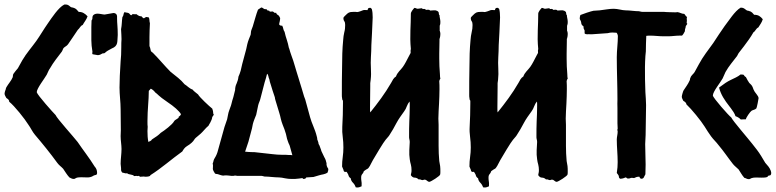

<svg xmlns="http://www.w3.org/2000/svg" viewBox="-25 -773 3414 845"><path d="M2.9 -341.8C9.8 -336.9 15.6 -334 15.6 -325.2C39.1 -306.6 84 -250 99.6 -224.6C110.4 -210 117.2 -193.4 128.9 -179.7C163.1 -139.6 196.3 -98.6 227.5 -55.7C235.4 -44.9 245.1 -39.1 252.9 -30.3C261.7 -17.6 269.5 -3.9 280.3 7.8C288.1 10.7 290 14.6 300.8 14.6C303.7 14.6 309.6 9.8 313.5 8.8C325.2 5.9 343.8 7.8 358.4 7.8C365.2 7.8 376 7.8 388.7 -1C395.5 -3.9 402.3 -1 402.3 -12.7C402.3 -23.4 398.4 -33.2 391.6 -40C368.2 -78.1 340.8 -112.3 316.4 -148.4C299.8 -169.9 224.6 -252.9 219.7 -266.6C209 -277.3 139.6 -354.5 136.7 -367.2C136.7 -383.8 170.9 -426.8 180.7 -444.3C185.5 -453.1 188.5 -463.9 195.3 -472.7C210 -499 229.5 -522.5 247.1 -545.9C250 -549.8 251 -554.7 252.9 -558.6C257.8 -567.4 268.6 -569.3 274.4 -578.1C288.1 -598.6 302.7 -619.1 317.4 -641.6C326.2 -648.4 328.1 -659.2 338.9 -663.1C345.7 -675.8 355.5 -686.5 360.4 -701.2C348.6 -713.9 337.9 -720.7 321.3 -720.7C314.5 -727.5 311.5 -736.3 293 -740.2C281.2 -740.2 280.3 -755.9 257.8 -752.9C232.4 -740.2 203.1 -695.3 185.5 -669.9C167 -643.6 153.3 -619.1 134.8 -592.8C115.2 -565.4 90.8 -538.1 73.2 -507.8C66.4 -496.1 60.5 -484.4 53.7 -472.7C46.9 -463.9 39.1 -456.1 34.2 -448.2C31.2 -443.4 32.2 -438.5 31.2 -433.6C24.4 -417 11.7 -404.3 2.9 -388.7C0 -383.8 1 -378.9 -2 -374C-2.9 -370.1 -4.9 -366.2 -4.9 -361.3C-4.9 -353.5 0 -348.6 2.9 -341.8Z M501 -387.7C501 -355.5 505.9 -324.2 505.9 -292L506.8 -200.2L505.9 -173.8C505.9 -154.3 509.8 -135.7 509.8 -117.2C509.8 -94.7 505.9 -74.2 505.9 -51.8C505.9 -44.9 507.8 -40 507.8 -33.2V-27.3C507.8 -19.5 509.8 -18.6 512.7 -13.7C519.5 -12.7 525.4 -9.8 529.3 -9.8L534.2 -10.7C542 -2.9 558.6 -6.8 565.4 2L575.2 1L579.1 2L585.9 1C589.8 1 587.9 4.9 591.8 4.9L607.4 3.9L616.2 4.9C623 4.9 629.9 3.9 635.7 1L636.7 -2C686.5 -33.2 729.5 -72.3 777.3 -106.4C782.2 -115.2 788.1 -124 797.9 -129.9C814.5 -139.6 825.2 -150.4 829.1 -157.2C836.9 -170.9 850.6 -173.8 874 -201.2C879.9 -208 885.7 -213.9 892.6 -219.7C893.6 -223.6 908.2 -242.2 909.2 -258.8C913.1 -261.7 913.1 -264.6 916 -268.6C914.1 -270.5 913.1 -273.4 913.1 -276.4V-278.3C913.1 -281.2 912.1 -287.1 909.2 -294.9C896.5 -304.7 852.5 -345.7 846.7 -357.4C837.9 -365.2 829.1 -370.1 822.3 -378.9C807.6 -383.8 798.8 -395.5 787.1 -402.3C770.5 -422.9 750 -437.5 725.6 -457C699.2 -483.4 675.8 -512.7 648.4 -540C638.7 -549.8 640.6 -540 635.7 -562.5L632.8 -570.3V-609.4C632.8 -629.9 633.8 -650.4 634.8 -670.9C631.8 -678.7 633.8 -689.5 629.9 -696.3L620.1 -698.2C616.2 -698.2 613.3 -695.3 608.4 -692.4C603.5 -693.4 600.6 -698.2 597.7 -701.2C582 -701.2 578.1 -710.9 574.2 -710.9L569.3 -710L564.5 -710.9C558.6 -710.9 555.7 -710 555.7 -709C555.7 -707 554.7 -706.1 552.7 -706.1C547.9 -706.1 546.9 -711.9 542 -714.8C537.1 -717.8 530.3 -716.8 523.4 -719.7C516.6 -712.9 520.5 -705.1 513.7 -698.2C510.7 -679.7 511.7 -663.1 507.8 -644.5C508.8 -626 509.8 -611.3 509.8 -600.6C508.8 -589.8 508.8 -578.1 508.8 -566.4C508.8 -540 507.8 -519.5 505.9 -503.9C502.9 -457 501 -418 501 -387.7ZM624 -196.3 625 -214.8C624 -219.7 624 -228.5 624 -240.2C624 -292 629.9 -331.1 629.9 -373L638.7 -382.8C646.5 -378.9 653.3 -373 658.2 -366.2C669.9 -358.4 670.9 -351.6 710 -325.2C742.2 -303.7 762.7 -285.2 771.5 -270.5C769.5 -265.6 766.6 -261.7 761.7 -259.8V-257.8C761.7 -251 745.1 -247.1 741.2 -239.3C733.4 -224.6 698.2 -198.2 682.6 -188.5C671.9 -177.7 662.1 -170.9 643.6 -159.2C640.6 -152.3 632.8 -151.4 627.9 -148.4C625 -163.1 624 -178.7 624 -196.3ZM377 -654.3V-595.7C377 -580.1 378.9 -563.5 381.8 -545.9V-543.9L380.9 -539.1C380.9 -537.1 381.8 -535.2 382.8 -534.2L405.3 -530.3C412.1 -530.3 418.9 -533.2 426.8 -538.1C431.6 -538.1 434.6 -538.1 437.5 -541C443.4 -546.9 453.1 -552.7 466.8 -559.6C497.1 -571.3 490.2 -590.8 493.2 -619.1C493.2 -657.2 490.2 -668 490.2 -692.4V-701.2C490.2 -710 483.4 -715.8 474.6 -715.8L435.5 -709C427.7 -709 415 -712.9 404.3 -712.9C388.7 -712.9 381.8 -704.1 381.8 -697.3V-693.4C381.8 -690.4 380.9 -686.5 377.9 -682.6Z M915 -20.5V-19.5L917 -16.6C918 -15.6 918 -15.6 918 -14.6C918.9 -11.7 920.9 -9.8 923.8 -7.8C930.7 -7.8 936.5 -5.9 941.4 -3.9C946.3 -2 951.2 -1 957 0C960 -1 963.9 -1 968.8 -1C973.6 -1 979.5 -1 984.4 0C989.3 1 994.1 1 1000 1C1002 1 1003.9 1 1006.8 0C1009.8 -1 1013.7 0 1018.6 1H1121.1C1125 1 1128.9 1 1131.8 2C1134.8 2.9 1137.7 3.9 1138.7 3.9C1149.4 3.9 1160.2 4.9 1170.9 5.9C1181.6 6.8 1192.4 7.8 1203.1 7.8C1210.9 7.8 1219.7 9.8 1229.5 11.7C1239.3 13.7 1249 14.6 1258.8 14.6C1269.5 14.6 1280.3 14.6 1292 12.7L1305.7 10.7L1309.6 14.6C1314.5 14.6 1318.4 13.7 1320.3 11.7L1323.2 7.8H1325.2L1354.5 5.9L1377.9 -1C1384.8 -2.9 1391.6 -4.9 1398.4 -5.9C1404.3 -6.8 1410.2 -9.8 1416 -12.7C1418.9 -18.6 1419.9 -23.4 1419.9 -28.3C1419.9 -31.2 1418 -32.2 1416 -36.1C1414.1 -39.1 1413.1 -43 1412.1 -47.9V-54.7C1410.2 -64.5 1407.2 -73.2 1402.3 -81.1L1391.6 -103.5C1389.6 -106.4 1388.7 -110.4 1387.7 -114.3L1380.9 -132.8L1377 -139.6C1377 -142.6 1376 -146.5 1375 -149.4L1371.1 -160.2C1371.1 -164.1 1371.1 -167 1370.1 -168.9L1369.1 -172.9C1361.3 -205.1 1346.7 -230.5 1339.8 -256.8L1318.4 -335C1315.4 -342.8 1311.5 -352.5 1308.6 -364.3C1305.7 -376 1300.8 -389.6 1295.9 -406.2C1291 -423.8 1285.2 -440.4 1280.3 -457C1274.4 -475.6 1270.5 -491.2 1265.6 -505.9C1260.7 -521.5 1254.9 -534.2 1252 -544.9C1249 -555.7 1247.1 -562.5 1246.1 -563.5C1244.1 -574.2 1241.2 -585.9 1237.3 -597.7C1233.4 -608.4 1230.5 -620.1 1227.5 -632.8C1224.6 -636.7 1222.7 -641.6 1221.7 -646.5C1220.7 -651.4 1219.7 -655.3 1216.8 -660.2C1211.9 -659.2 1207 -661.1 1204.1 -664.1C1203.1 -668.9 1205.1 -673.8 1206.1 -678.7C1207 -683.6 1208 -688.5 1208 -693.4C1205.1 -700.2 1202.1 -705.1 1198.2 -707C1194.3 -709 1191.4 -711.9 1190.4 -716.8C1185.5 -715.8 1183.6 -715.8 1180.7 -718.8C1177.7 -721.7 1175.8 -722.7 1172.9 -722.7C1165 -720.7 1160.2 -721.7 1159.2 -726.6C1155.3 -725.6 1152.3 -725.6 1151.4 -728.5C1150.4 -730.5 1148.4 -731.4 1147.5 -732.4C1142.6 -732.4 1137.7 -732.4 1134.8 -735.4C1131.8 -738.3 1128.9 -739.3 1125 -740.2L1110.4 -730.5C1106.4 -719.7 1102.5 -709 1099.6 -698.2L1089.8 -665C1088.9 -660.2 1086.9 -655.3 1085 -650.4C1082 -643.6 1079.1 -635.7 1079.1 -627.9L1078.1 -620.1L1070.3 -600.6C1064.5 -585.9 1061.5 -571.3 1058.6 -556.6L1041 -491.2C1039.1 -482.4 1037.1 -472.7 1034.2 -461.9C1031.2 -452.1 1028.3 -443.4 1024.4 -435.5C1023.4 -424.8 1020.5 -415 1016.6 -406.2C1011.7 -396.5 1009.8 -386.7 1009.8 -377C1006.8 -366.2 1004.9 -356.4 1002 -345.7C999 -335 995.1 -325.2 993.2 -314.5C992.2 -309.6 990.2 -304.7 988.3 -299.8L983.4 -286.1C981.4 -280.3 979.5 -274.4 978.5 -267.6L974.6 -248L962.9 -213.9L934.6 -112.3C931.6 -99.6 926.8 -87.9 919.9 -77.1C918 -74.2 916 -70.3 915 -66.4C914.1 -61.5 913.1 -57.6 911.1 -53.7C912.1 -48.8 913.1 -43 912.1 -36.1C911.1 -29.3 912.1 -24.4 915 -20.5ZM1053.7 -105.5 1068.4 -149.4 1084 -208 1087.9 -227.5C1089.8 -236.3 1098.6 -258.8 1102.5 -267.6L1111.3 -309.6C1112.3 -314.5 1114.3 -319.3 1116.2 -324.2C1118.2 -329.1 1120.1 -334 1121.1 -338.9L1139.6 -410.2C1143.6 -422.9 1147.5 -435.5 1150.4 -448.2C1153.3 -446.3 1155.3 -442.4 1156.2 -437.5C1157.2 -432.6 1158.2 -427.7 1160.2 -424.8C1161.1 -417 1164.1 -408.2 1167 -399.4C1169.9 -390.6 1171.9 -382.8 1174.8 -374L1180.7 -356.4C1181.6 -352.5 1183.6 -348.6 1184.6 -344.7C1185.5 -339.8 1185.5 -335.9 1187.5 -331.1L1204.1 -276.4C1207 -267.6 1209 -258.8 1210.9 -250C1212.9 -241.2 1215.8 -232.4 1218.8 -224.6C1223.6 -212.9 1230.5 -195.3 1233.4 -183.6L1238.3 -162.1C1240.2 -155.3 1243.2 -148.4 1245.1 -142.6C1246.1 -139.6 1249 -135.7 1250 -131.8L1261.7 -89.8L1254.9 -90.8H1246.1L1231.4 -91.8H1214.8C1202.1 -91.8 1188.5 -92.8 1172.9 -94.7L1093.8 -103.5H1085.9C1075.2 -103.5 1064.5 -104.5 1053.7 -105.5Z M1480.5 -341.8C1480.5 -336.9 1481.4 -333 1484.4 -330.1V-317.4C1484.4 -283.2 1483.4 -249 1481.4 -214.8C1480.5 -200.2 1481.4 -184.6 1483.4 -169.9C1485.4 -155.3 1486.3 -139.6 1486.3 -124C1486.3 -109.4 1485.4 -95.7 1483.4 -82C1481.4 -68.4 1480.5 -54.7 1480.5 -40C1483.4 -34.2 1485.4 -29.3 1486.3 -26.4C1487.3 -23.4 1487.3 -19.5 1490.2 -17.6C1492.2 -16.6 1494.1 -15.6 1497.1 -16.6C1499 -17.6 1501 -16.6 1502 -14.6C1503.9 -10.7 1507.8 -5.9 1508.8 -1C1509.8 3.9 1513.7 8.8 1518.6 11.7C1519.5 20.5 1523.4 26.4 1529.3 32.2C1534.2 37.1 1538.1 43.9 1541 51.8C1548.8 52.7 1553.7 51.8 1556.6 50.8L1566.4 46.9C1567.4 36.1 1566.4 27.3 1565.4 22.5C1564.5 17.6 1564.5 12.7 1564.5 7.8C1564.5 1 1566.4 -3.9 1569.3 -6.8C1572.3 -9.8 1575.2 -14.6 1576.2 -19.5C1583 -24.4 1587.9 -28.3 1590.8 -29.3C1593.8 -30.3 1595.7 -32.2 1597.7 -35.2C1601.6 -40 1604.5 -45.9 1607.4 -51.8C1610.4 -57.6 1613.3 -63.5 1616.2 -68.4L1643.6 -114.3C1651.4 -127.9 1669.9 -157.2 1681.6 -168.9C1684.6 -171.9 1686.5 -174.8 1688.5 -177.7C1700.2 -195.3 1710 -212.9 1719.7 -231.4C1729.5 -250 1742.2 -266.6 1753.9 -283.2C1758.8 -290 1762.7 -296.9 1765.6 -305.7C1768.6 -313.5 1772.5 -320.3 1777.3 -326.2C1778.3 -323.2 1778.3 -319.3 1778.3 -315.4V-304.7C1778.3 -282.2 1777.3 -260.7 1776.4 -239.3C1775.4 -217.8 1775.4 -195.3 1775.4 -172.9C1775.4 -168 1775.4 -164.1 1776.4 -161.1C1777.3 -157.2 1778.3 -153.3 1778.3 -148.4C1778.3 -141.6 1777.3 -135.7 1777.3 -129.9L1776.4 -112.3V-91.8L1778.3 -72.3C1779.3 -63.5 1781.2 -55.7 1783.2 -48.8C1785.2 -41 1786.1 -33.2 1786.1 -25.4C1786.1 -20.5 1786.1 -16.6 1785.2 -12.7C1784.2 -8.8 1783.2 -4.9 1783.2 -2C1788.1 4.9 1793 8.8 1799.8 8.8C1806.6 8.8 1812.5 11.7 1817.4 16.6C1821.3 15.6 1824.2 16.6 1827.1 17.6C1829.1 18.6 1831.1 19.5 1833 19.5C1835.9 19.5 1837.9 19.5 1838.9 18.6C1840.8 17.6 1842.8 17.6 1844.7 17.6C1847.7 17.6 1851.6 19.5 1854.5 22.5C1857.4 25.4 1861.3 27.3 1864.3 27.3C1871.1 27.3 1912.1 1 1912.1 -4.9C1913.1 -7.8 1913.1 -12.7 1913.1 -18.6C1913.1 -26.4 1913.1 -34.2 1912.1 -42L1908.2 -64.5C1906.2 -86.9 1905.3 -108.4 1905.3 -130.9V-223.6L1904.3 -251C1904.3 -272.5 1906.2 -293.9 1907.2 -316.4C1908.2 -337.9 1909.2 -359.4 1909.2 -380.9C1909.2 -392.6 1909.2 -404.3 1908.2 -416C1909.2 -419.9 1910.2 -423.8 1913.1 -426.8C1912.1 -429.7 1911.1 -436.5 1911.1 -447.3C1909.2 -469.7 1908.2 -492.2 1908.2 -514.6V-537.1L1909.2 -593.8V-602.5L1910.2 -603.5C1912.1 -610.4 1913.1 -617.2 1913.1 -624C1913.1 -627.9 1912.1 -631.8 1911.1 -635.7L1910.2 -636.7V-660.2L1911.1 -662.1C1913.1 -667 1913.1 -672.9 1913.1 -677.7C1913.1 -682.6 1912.1 -687.5 1911.1 -692.4C1910.2 -697.3 1909.2 -702.1 1909.2 -707L1907.2 -708L1905.3 -719.7C1901.4 -724.6 1896.5 -726.6 1891.6 -727.5C1885.7 -727.5 1877.9 -727.5 1868.2 -726.6C1867.2 -727.5 1866.2 -728.5 1864.3 -729.5C1862.3 -730.5 1857.4 -730.5 1849.6 -729.5L1846.7 -732.4C1845.7 -733.4 1841.8 -734.4 1835 -733.4C1834 -736.3 1831.1 -737.3 1827.1 -736.3C1823.2 -735.4 1818.4 -735.4 1813.5 -734.4C1810.5 -734.4 1808.6 -735.4 1806.6 -736.3C1804.7 -737.3 1801.8 -738.3 1798.8 -738.3C1793.9 -733.4 1783.2 -720.7 1783.2 -712.9C1783.2 -688.5 1782.2 -664.1 1781.2 -638.7C1780.3 -614.3 1780.3 -586.9 1783.2 -557.6C1782.2 -552.7 1781.2 -547.9 1782.2 -543.9V-540L1775.4 -527.3C1765.6 -508.8 1757.8 -492.2 1748 -478.5C1743.2 -471.7 1737.3 -465.8 1731.4 -459C1725.6 -452.1 1720.7 -445.3 1717.8 -436.5C1712.9 -433.6 1708 -428.7 1705.1 -423.8L1696.3 -408.2C1669.9 -362.3 1637.7 -319.3 1604.5 -278.3C1603.5 -283.2 1603.5 -287.1 1603.5 -292V-304.7L1604.5 -392.6V-407.2L1606.4 -421.9C1608.4 -438.5 1608.4 -455.1 1607.4 -471.7C1606.4 -488.3 1606.4 -504.9 1607.4 -521.5C1608.4 -539.1 1609.4 -556.6 1609.4 -575.2C1610.4 -593.8 1611.3 -611.3 1612.3 -629.9L1615.2 -696.3C1615.2 -710 1614.3 -722.7 1611.3 -733.4L1607.4 -737.3C1605.5 -739.3 1603.5 -738.3 1600.6 -738.3C1596.7 -738.3 1593.8 -735.4 1592.8 -728.5C1582 -729.5 1574.2 -729.5 1569.3 -726.6C1563.5 -723.6 1557.6 -722.7 1551.8 -720.7C1548.8 -719.7 1544.9 -719.7 1541 -720.7H1530.3C1511.7 -720.7 1507.8 -717.8 1495.1 -705.1L1490.2 -700.2C1487.3 -697.3 1486.3 -695.3 1486.3 -693.4C1486.3 -688.5 1487.3 -683.6 1490.2 -679.7C1493.2 -675.8 1494.1 -669.9 1494.1 -663.1C1494.1 -652.3 1493.2 -641.6 1490.2 -630.9C1487.3 -620.1 1486.3 -608.4 1485.4 -597.7C1481.4 -557.6 1480.5 -516.6 1480.5 -476.6C1479.5 -436.5 1479.5 -395.5 1479.5 -355.5C1479.5 -350.6 1479.5 -345.7 1480.5 -341.8Z M2041 -341.8C2041 -336.9 2042 -333 2044.9 -330.1V-317.4C2044.9 -283.2 2043.9 -249 2042 -214.8C2041 -200.2 2042 -184.6 2043.9 -169.9C2045.9 -155.3 2046.9 -139.6 2046.9 -124C2046.9 -109.4 2045.9 -95.7 2043.9 -82C2042 -68.4 2041 -54.7 2041 -40C2043.9 -34.2 2045.9 -29.3 2046.9 -26.4C2047.9 -23.4 2047.9 -19.5 2050.8 -17.6C2052.7 -16.6 2054.7 -15.6 2057.6 -16.6C2059.6 -17.6 2061.5 -16.6 2062.5 -14.6C2064.5 -10.7 2068.4 -5.9 2069.3 -1C2070.3 3.9 2074.2 8.8 2079.1 11.7C2080.1 20.5 2084 26.4 2089.8 32.2C2094.7 37.1 2098.6 43.9 2101.6 51.8C2109.4 52.7 2114.3 51.8 2117.2 50.8L2127 46.9C2127.9 36.1 2127 27.3 2126 22.5C2125 17.6 2125 12.7 2125 7.8C2125 1 2127 -3.9 2129.9 -6.8C2132.8 -9.8 2135.7 -14.6 2136.7 -19.5C2143.6 -24.4 2148.4 -28.3 2151.4 -29.3C2154.3 -30.3 2156.2 -32.2 2158.2 -35.2C2162.1 -40 2165 -45.9 2168 -51.8C2170.9 -57.6 2173.8 -63.5 2176.8 -68.4L2204.1 -114.3C2211.9 -127.9 2230.5 -157.2 2242.2 -168.9C2245.1 -171.9 2247.1 -174.8 2249 -177.7C2260.7 -195.3 2270.5 -212.9 2280.3 -231.4C2290 -250 2302.7 -266.6 2314.5 -283.2C2319.3 -290 2323.2 -296.9 2326.2 -305.7C2329.1 -313.5 2333 -320.3 2337.9 -326.2C2338.9 -323.2 2338.9 -319.3 2338.9 -315.4V-304.7C2338.9 -282.2 2337.9 -260.7 2336.9 -239.3C2335.9 -217.8 2335.9 -195.3 2335.9 -172.9C2335.9 -168 2335.9 -164.1 2336.9 -161.1C2337.9 -157.2 2338.9 -153.3 2338.9 -148.4C2338.9 -141.6 2337.9 -135.7 2337.9 -129.9L2336.9 -112.3V-91.8L2338.9 -72.3C2339.8 -63.5 2341.8 -55.7 2343.8 -48.8C2345.7 -41 2346.7 -33.2 2346.7 -25.4C2346.7 -20.5 2346.7 -16.6 2345.7 -12.7C2344.7 -8.8 2343.8 -4.9 2343.8 -2C2348.6 4.9 2353.5 8.8 2360.4 8.8C2367.2 8.8 2373 11.7 2377.9 16.6C2381.8 15.6 2384.8 16.6 2387.7 17.6C2389.6 18.6 2391.6 19.5 2393.6 19.5C2396.5 19.5 2398.4 19.5 2399.4 18.6C2401.4 17.6 2403.3 17.6 2405.3 17.6C2408.2 17.6 2412.1 19.5 2415 22.5C2418 25.4 2421.9 27.3 2424.8 27.3C2431.6 27.3 2472.7 1 2472.7 -4.9C2473.6 -7.8 2473.6 -12.7 2473.6 -18.6C2473.6 -26.4 2473.6 -34.2 2472.7 -42L2468.8 -64.5C2466.8 -86.9 2465.8 -108.4 2465.8 -130.9V-223.6L2464.8 -251C2464.8 -272.5 2466.8 -293.9 2467.8 -316.4C2468.8 -337.9 2469.7 -359.4 2469.7 -380.9C2469.7 -392.6 2469.7 -404.3 2468.8 -416C2469.7 -419.9 2470.7 -423.8 2473.6 -426.8C2472.7 -429.7 2471.7 -436.5 2471.7 -447.3C2469.7 -469.7 2468.8 -492.2 2468.8 -514.6V-537.1L2469.7 -593.8V-602.5L2470.7 -603.5C2472.7 -610.4 2473.6 -617.2 2473.6 -624C2473.6 -627.9 2472.7 -631.8 2471.7 -635.7L2470.7 -636.7V-660.2L2471.7 -662.1C2473.6 -667 2473.6 -672.9 2473.6 -677.7C2473.6 -682.6 2472.7 -687.5 2471.7 -692.4C2470.7 -697.3 2469.7 -702.1 2469.7 -707L2467.8 -708L2465.8 -719.7C2461.9 -724.6 2457 -726.6 2452.1 -727.5C2446.3 -727.5 2438.5 -727.5 2428.7 -726.6C2427.7 -727.5 2426.8 -728.5 2424.8 -729.5C2422.9 -730.5 2418 -730.5 2410.2 -729.5L2407.2 -732.4C2406.2 -733.4 2402.3 -734.4 2395.5 -733.4C2394.5 -736.3 2391.6 -737.3 2387.7 -736.3C2383.8 -735.4 2378.9 -735.4 2374 -734.4C2371.1 -734.4 2369.1 -735.4 2367.2 -736.3C2365.2 -737.3 2362.3 -738.3 2359.4 -738.3C2354.5 -733.4 2343.8 -720.7 2343.8 -712.9C2343.8 -688.5 2342.8 -664.1 2341.8 -638.7C2340.8 -614.3 2340.8 -586.9 2343.8 -557.6C2342.8 -552.7 2341.8 -547.9 2342.8 -543.9V-540L2335.9 -527.3C2326.2 -508.8 2318.4 -492.2 2308.6 -478.5C2303.7 -471.7 2297.9 -465.8 2292 -459C2286.1 -452.1 2281.2 -445.3 2278.3 -436.5C2273.4 -433.6 2268.6 -428.7 2265.6 -423.8L2256.8 -408.2C2230.5 -362.3 2198.2 -319.3 2165 -278.3C2164.1 -283.2 2164.1 -287.1 2164.1 -292V-304.7L2165 -392.6V-407.2L2167 -421.9C2168.9 -438.5 2168.9 -455.1 2168 -471.7C2167 -488.3 2167 -504.9 2168 -521.5C2168.9 -539.1 2169.9 -556.6 2169.9 -575.2C2170.9 -593.8 2171.9 -611.3 2172.9 -629.9L2175.8 -696.3C2175.8 -710 2174.8 -722.7 2171.9 -733.4L2168 -737.3C2166 -739.3 2164.1 -738.3 2161.1 -738.3C2157.2 -738.3 2154.3 -735.4 2153.3 -728.5C2142.6 -729.5 2134.8 -729.5 2129.9 -726.6C2124 -723.6 2118.2 -722.7 2112.3 -720.7C2109.4 -719.7 2105.5 -719.7 2101.6 -720.7H2090.8C2072.3 -720.7 2068.4 -717.8 2055.7 -705.1L2050.8 -700.2C2047.9 -697.3 2046.9 -695.3 2046.9 -693.4C2046.9 -688.5 2047.9 -683.6 2050.8 -679.7C2053.7 -675.8 2054.7 -669.9 2054.7 -663.1C2054.7 -652.3 2053.7 -641.6 2050.8 -630.9C2047.9 -620.1 2046.9 -608.4 2045.9 -597.7C2042 -557.6 2041 -516.6 2041 -476.6C2040 -436.5 2040 -395.5 2040 -355.5C2040 -350.6 2040 -345.7 2041 -341.8Z M2533.2 -671.9C2533.2 -661.1 2543.9 -658.2 2543.9 -654.3C2543.9 -651.4 2540 -654.3 2547.9 -638.7V-626C2550.8 -623 2554.7 -622.1 2559.6 -622.1C2563.5 -622.1 2563.5 -623 2579.1 -622.1C2602.5 -623 2625 -626 2649.4 -627C2656.2 -628.9 2663.1 -629.9 2669.9 -629.9C2676.8 -629.9 2681.6 -628.9 2688.5 -628.9C2691.4 -626 2694.3 -618.2 2694.3 -614.3C2694.3 -583 2689.5 -551.8 2689.5 -521.5C2689.5 -459 2692.4 -398.4 2692.4 -335.9C2692.4 -323.2 2691.4 -309.6 2692.4 -297.9C2692.4 -275.4 2692.4 -252.9 2692.4 -230.5C2692.4 -222.7 2693.4 -214.8 2693.4 -207C2693.4 -204.1 2690.4 -205.1 2693.4 -194.3C2693.4 -181.6 2689.5 -169.9 2689.5 -159.2C2689.5 -125 2693.4 -93.8 2693.4 -59.6C2693.4 -43 2692.4 -30.3 2689.5 -11.7C2692.4 -8.8 2695.3 -3.9 2697.3 -1C2700.2 3.9 2696.3 8.8 2704.1 13.7C2711.9 13.7 2720.7 11.7 2727.5 7.8C2734.4 7.8 2732.4 13.7 2740.2 12.7C2749 12.7 2750 9.8 2752.9 9.8C2756.8 9.8 2761.7 9.8 2765.6 10.7C2773.4 7.8 2777.3 3.9 2789.1 4.9C2792 7.8 2788.1 10.7 2796.9 13.7C2809.6 13.7 2808.6 4.9 2815.4 -5.9C2815.4 -20.5 2816.4 -34.2 2816.4 -48.8C2816.4 -79.1 2814.5 -108.4 2814.5 -138.7C2814.5 -153.3 2816.4 -164.1 2816.4 -178.7C2816.4 -222.7 2818.4 -266.6 2818.4 -310.5C2818.4 -330.1 2816.4 -347.7 2815.4 -367.2C2813.5 -405.3 2813.5 -441.4 2813.5 -477.5C2813.5 -494.1 2814.5 -509.8 2815.4 -526.4C2815.4 -533.2 2817.4 -540 2817.4 -546.9C2817.4 -570.3 2818.4 -592.8 2819.3 -615.2C2826.2 -616.2 2831.1 -616.2 2835.9 -616.2C2856.4 -616.2 2875 -613.3 2894.5 -613.3C2902.3 -613.3 2909.2 -613.3 2917 -613.3C2932.6 -613.3 2949.2 -616.2 2963.9 -616.2H2976.6C2983.4 -623 2985.4 -628.9 2989.3 -635.7C2988.3 -644.5 2993.2 -650.4 2993.2 -658.2L3000 -668C3000 -670.9 2995.1 -666 2998 -681.6C2998 -688.5 2996.1 -693.4 2999 -698.2C2992.2 -701.2 2991.2 -708 2986.3 -711.9C2974.6 -711.9 2966.8 -718.8 2956.1 -719.7C2953.1 -718.8 2950.2 -718.8 2945.3 -718.8C2942.4 -718.8 2900.4 -719.7 2898.4 -720.7H2803.7C2795.9 -720.7 2790 -723.6 2787.1 -723.6C2766.6 -723.6 2748 -727.5 2727.5 -727.5C2712.9 -727.5 2694.3 -734.4 2675.8 -734.4C2656.2 -734.4 2633.8 -729.5 2614.3 -727.5C2605.5 -726.6 2595.7 -726.6 2586.9 -725.6C2579.1 -724.6 2535.2 -710 2529.3 -707C2527.3 -701.2 2526.4 -696.3 2526.4 -691.4C2526.4 -686.5 2532.2 -682.6 2533.2 -671.9Z M2975.6 -347.7C2975.6 -340.8 2979.5 -335.9 2982.4 -329.1C2989.3 -325.2 2995.1 -321.3 2996.1 -313.5C3017.6 -293.9 3060.5 -241.2 3076.2 -215.8C3085 -201.2 3094.7 -186.5 3104.5 -172.9C3115.2 -158.2 3127 -148.4 3137.7 -133.8C3160.2 -107.4 3178.7 -79.1 3200.2 -51.8C3207 -43 3216.8 -36.1 3225.6 -27.3C3234.4 -14.6 3240.2 -2 3251 9.8C3258.8 10.7 3260.7 15.6 3271.5 15.6C3274.4 15.6 3280.3 11.7 3283.2 10.7C3293.9 6.8 3314.5 8.8 3326.2 8.8C3333 8.8 3346.7 8.8 3351.6 5.9C3356.4 2.9 3353.5 -1 3364.3 -1C3367.2 -2.9 3369.1 -5.9 3369.1 -10.7C3369.1 -12.7 3369.1 -16.6 3367.2 -21.5C3361.3 -37.1 3353.5 -43.9 3342.8 -56.6L3325.2 -85.9C3313.5 -105.5 3299.8 -122.1 3285.2 -140.6C3269.5 -161.1 3198.2 -243.2 3193.4 -255.9C3182.6 -263.7 3114.3 -340.8 3112.3 -352.5C3112.3 -370.1 3146.5 -411.1 3155.3 -427.7C3160.2 -436.5 3163.1 -447.3 3168 -456.1C3182.6 -482.4 3201.2 -502.9 3218.8 -526.4C3221.7 -530.3 3222.7 -535.2 3225.6 -539.1C3233.4 -548.8 3240.2 -557.6 3249 -569.3C3263.7 -588.9 3278.3 -608.4 3291 -630.9C3299.8 -635.7 3301.8 -647.5 3312.5 -652.3C3319.3 -664.1 3328.1 -673.8 3332 -688.5C3321.3 -701.2 3312.5 -708 3293.9 -708C3287.1 -714.8 3285.2 -721.7 3268.6 -725.6C3255.9 -725.6 3253.9 -740.2 3234.4 -739.3C3208 -723.6 3182.6 -681.6 3164.1 -658.2C3147.5 -633.8 3130.9 -610.4 3114.3 -584C3091.8 -552.7 3068.4 -523.4 3050.8 -490.2C3043.9 -477.5 3038.1 -466.8 3032.2 -456.1C3027.3 -447.3 3016.6 -441.4 3013.7 -430.7C3010.7 -426.8 3012.7 -421.9 3009.8 -418C3002.9 -402.3 2992.2 -388.7 2983.4 -375C2981.4 -372.1 2975.6 -352.5 2975.6 -347.7ZM3184.6 -305.7 3191.4 -296.9C3198.2 -288.1 3209 -272.5 3211.9 -261.7C3222.7 -257.8 3228.5 -253.9 3235.4 -247.1C3240.2 -248 3242.2 -247.1 3257.8 -248C3257.8 -254.9 3276.4 -281.2 3282.2 -285.2C3289.1 -290 3296.9 -289.1 3303.7 -295.9C3305.7 -297.9 3313.5 -336.9 3313.5 -340.8C3313.5 -351.6 3296.9 -365.2 3293 -376C3290 -379.9 3288.1 -390.6 3285.2 -393.6C3282.2 -400.4 3276.4 -403.3 3272.5 -408.2C3267.6 -415 3262.7 -423.8 3257.8 -433.6C3244.1 -441.4 3255.9 -445.3 3234.4 -445.3C3221.7 -434.6 3206.1 -428.7 3190.4 -420.9C3174.8 -413.1 3164.1 -406.2 3139.6 -387.7C3147.5 -356.4 3164.1 -332 3184.6 -305.7Z"/></svg>

Font: Caesar Dressing Cyrillic
Style: Regular
Weight: 400
Designer: Dathan Boardman
Foundry: Open Window
Version: Version 1.00;July 2, 2020;FontCreator 13.0.0.2642 64-bit